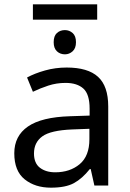

<svg xmlns="http://www.w3.org/2000/svg" viewBox="-20 -857 601 887"><path d="M429 -837V-766H132V-837ZM280 -718Q300 -718 315.5 -704.5Q331 -691 331 -662Q331 -634 315.5 -620Q300 -606 280 -606Q258 -606 243 -620Q228 -634 228 -662Q228 -691 243 -704.5Q258 -718 280 -718ZM288 -545Q386 -545 433 -502Q480 -459 480 -365V0H416L399 -76H395Q360 -32 321.5 -11Q283 10 215 10Q142 10 94 -28.5Q46 -67 46 -149Q46 -229 109 -272.5Q172 -316 303 -320L394 -323V-355Q394 -422 365 -448Q336 -474 283 -474Q241 -474 203 -461.5Q165 -449 132 -433L105 -499Q140 -518 188 -531.5Q236 -545 288 -545ZM314 -259Q214 -255 175.5 -227Q137 -199 137 -148Q137 -103 164.5 -82Q192 -61 235 -61Q303 -61 348 -98.5Q393 -136 393 -214V-262Z"/></svg>

Font: Go Noto Kurrent-Regular
Style: Regular
Weight: 400
Designer: Monotype Design Team
Foundry: Monotype Imaging Inc.
Version: Version 2.012; ttfautohint (v1.8.4.7-5d5b)